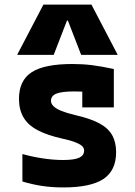

<svg xmlns="http://www.w3.org/2000/svg" viewBox="-20 -810 590 840"><path d="M257 10Q207 10 164 3.5Q121 -3 78 -16V-136Q126 -123 171 -116.5Q216 -110 256 -110Q305 -110 326.5 -120Q348 -130 348 -151Q348 -163 338.5 -171.5Q329 -180 308.5 -188Q288 -196 255 -203Q187 -218 144.5 -240.5Q102 -263 82.5 -297Q63 -331 63 -377Q63 -458 118.5 -494Q174 -530 297 -530Q341 -530 382 -525Q423 -520 478 -508V-340H340V-480L399 -405Q367 -408 345 -409Q323 -410 306 -410Q251 -410 227 -400.5Q203 -391 203 -369Q203 -357 213.5 -346Q224 -335 247 -325.5Q270 -316 307 -307Q374 -292 413.5 -271Q453 -250 470.5 -219Q488 -188 488 -144Q488 -64 432.5 -27Q377 10 257 10ZM55 -570 170 -790H380L495 -570H335L277 -720H273L215 -570Z"/></svg>

Font: M PLUS Code Latin SemiExpanded
Style: Bold
Weight: 700
Width: 6
Designer: Coji Morishita
Foundry: UNDERFOREST DESIGN
Version: Version 1.002; ttfautohint (v1.8.3)